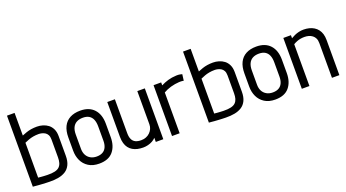

<svg xmlns="http://www.w3.org/2000/svg" viewBox="-54 -1234 3205 1778"><g transform="rotate(-20 1549.0 -345.0)"><path d="M116 -477V-700H41V0Q46 0 60 1.5Q74 3 92.5 4.5Q111 6 131 7Q151 8 170.5 9Q190 10 205 10Q252 11 292 3.5Q332 -4 362 -23Q392 -42 409 -77Q426 -112 426 -165V-359Q426 -400 412 -429Q398 -458 375 -475.5Q352 -493 323.5 -501.5Q295 -510 266 -510Q236 -510 210 -506Q184 -502 161 -494Q138 -486 116 -477ZM116 -62V-406Q136 -415 157.5 -423Q179 -431 204 -435.5Q229 -440 258 -440Q271 -440 287 -436.5Q303 -433 318.5 -424Q334 -415 343.5 -397.5Q353 -380 353 -352V-176Q353 -145 346.5 -122.5Q340 -100 324.5 -84.5Q309 -69 280 -62Q251 -55 206 -56Q188 -57 171.5 -57.5Q155 -58 143 -59.5Q131 -61 123.5 -61.5Q116 -62 116 -62Z M876 -185V-316Q876 -408 828.5 -460Q781 -512 693 -512Q633 -512 591 -489.5Q549 -467 527.5 -423.5Q506 -380 506 -316V-185Q506 -132 526.5 -88Q547 -44 589 -17Q631 10 694 10Q786 10 831 -43.5Q876 -97 876 -185ZM801 -318V-176Q801 -141 789.5 -114.5Q778 -88 754 -74Q730 -60 694 -60Q659 -60 633 -75Q607 -90 593.5 -116Q580 -142 580 -176V-318Q580 -359 593 -386.5Q606 -414 631.5 -428Q657 -442 694 -442Q731 -442 754.5 -427.5Q778 -413 789.5 -385.5Q801 -358 801 -318Z M1253 -41V0H1327V-501H1253V-174Q1253 -150 1244 -130Q1235 -110 1218.5 -94Q1202 -78 1180 -69.5Q1158 -61 1132 -61Q1100 -61 1077.5 -71.5Q1055 -82 1043.5 -105.5Q1032 -129 1032 -167V-501H957V-157Q957 -122 965 -94.5Q973 -67 988 -47.5Q1003 -28 1024 -15.5Q1045 -3 1071 3Q1097 9 1127 9Q1151 9 1175 3Q1199 -3 1219.5 -14.5Q1240 -26 1253 -41Z M1690 -444 1698 -506Q1692 -508 1676.5 -511Q1661 -514 1641 -513Q1595 -511 1558 -500Q1521 -489 1488 -472V-501H1413V0H1488V-402Q1503 -411 1521.5 -419Q1540 -427 1561 -433Q1582 -439 1603.5 -442.5Q1625 -446 1644 -447Q1665 -448 1677.5 -446Q1690 -444 1690 -444Z M1851 -477V-700H1776V0Q1781 0 1795 1.5Q1809 3 1827.5 4.5Q1846 6 1866 7Q1886 8 1905.5 9Q1925 10 1940 10Q1987 11 2027 3.5Q2067 -4 2097 -23Q2127 -42 2144 -77Q2161 -112 2161 -165V-359Q2161 -400 2147 -429Q2133 -458 2110 -475.5Q2087 -493 2058.5 -501.5Q2030 -510 2001 -510Q1971 -510 1945 -506Q1919 -502 1896 -494Q1873 -486 1851 -477ZM1851 -62V-406Q1871 -415 1892.5 -423Q1914 -431 1939 -435.5Q1964 -440 1993 -440Q2006 -440 2022 -436.5Q2038 -433 2053.5 -424Q2069 -415 2078.5 -397.5Q2088 -380 2088 -352V-176Q2088 -145 2081.5 -122.5Q2075 -100 2059.5 -84.5Q2044 -69 2015 -62Q1986 -55 1941 -56Q1923 -57 1906.5 -57.5Q1890 -58 1878 -59.5Q1866 -61 1858.5 -61.5Q1851 -62 1851 -62Z M2611 -185V-316Q2611 -408 2563.5 -460Q2516 -512 2428 -512Q2368 -512 2326 -489.5Q2284 -467 2262.5 -423.5Q2241 -380 2241 -316V-185Q2241 -132 2261.5 -88Q2282 -44 2324 -17Q2366 10 2429 10Q2521 10 2566 -43.5Q2611 -97 2611 -185ZM2536 -318V-176Q2536 -141 2524.5 -114.5Q2513 -88 2489 -74Q2465 -60 2429 -60Q2394 -60 2368 -75Q2342 -90 2328.5 -116Q2315 -142 2315 -176V-318Q2315 -359 2328 -386.5Q2341 -414 2366.5 -428Q2392 -442 2429 -442Q2466 -442 2489.5 -427.5Q2513 -413 2524.5 -385.5Q2536 -358 2536 -318Z M2989 -342V0H3062V-345Q3062 -380 3054 -406Q3046 -432 3031 -451.5Q3016 -471 2995 -484Q2974 -497 2948 -503.5Q2922 -510 2892 -510Q2869 -510 2846 -504.5Q2823 -499 2803 -490Q2783 -481 2767 -471V-501H2692V0H2767V-412Q2786 -423 2804 -430Q2822 -437 2840.5 -440Q2859 -443 2878 -443Q2900 -443 2919.5 -437.5Q2939 -432 2955 -420Q2971 -408 2980 -389Q2989 -370 2989 -342Z"/></g></svg>

Font: Advent Pro Medium
Style: Regular
Weight: 500
Designer: VivaRado, Andreas Kalpakidis
Foundry: VivaRado, Andreas Kalpakidis
Version: Version 3.000